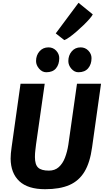

<svg xmlns="http://www.w3.org/2000/svg" viewBox="-20 -1346 743 1374"><path d="M303 8Q179.5 8 118.2 -49.5Q57 -107 56 -211Q56 -228.5 57.8 -248.8Q59.5 -269 63 -292L127 -747H300L238 -313Q236 -293.5 233 -271.2Q230 -249 230 -222Q230 -168 253 -146.5Q276 -125 330 -125Q372.5 -125 400.5 -150Q428.5 -175 444.8 -217Q461 -259 469 -310L531 -747H703L639 -292Q624 -182.5 585 -118Q545.5 -52 476.8 -22Q408 8 303 8ZM311 -829Q282 -829 260 -854.5Q238 -880 238 -909Q238 -950.5 262.8 -978.8Q287.5 -1007 327 -1007Q360 -1007 382 -983.5Q404 -960 404 -930Q404 -885 380.8 -857Q357.5 -829 311 -829ZM541 -829Q512.5 -829 490.8 -854Q469 -879 469 -909Q469 -949.5 493.2 -978.2Q517.5 -1007 557 -1007Q590 -1007 612.5 -983.5Q635 -960 635 -930Q635 -886 611 -857.5Q587 -829 541 -829ZM440 -1059 379 -1107 542 -1326 644 -1243Q638.5 -1231.5 620.8 -1211Q603 -1190.5 578.2 -1166.5Q553.5 -1142.5 527.2 -1119.8Q501 -1097 477.8 -1080.5Q454.5 -1064 440 -1059Z"/></svg>

Font: Merriweather Sans ExtraBold
Style: Italic
Weight: 800
Italic angle: -7.5°
Designer: Eben Sorkin
Foundry: Eben Sorkin
Version: Version 2.001; ttfautohint (v1.8.3)